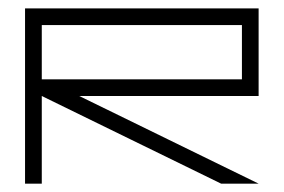

<svg xmlns="http://www.w3.org/2000/svg" viewBox="-20 -440 681 460"><path d="M40 0Q40 -105.5 40 -419.9Q179.7 -419.9 599.6 -419.9Q599.6 -367.2 599.6 -210Q490.2 -210 379.9 -210Q269.5 -210 169.9 -210Q313.5 -139.6 599.6 0Q577.1 0 509.8 0Q402.3 -52.7 80.1 -210Q80.1 -160.2 80.1 -105.5Q80.1 -49.8 80.1 0Q71.3 0 60.5 0Q49.8 0 40 0ZM80.1 -379.9Q80.1 -347.7 80.1 -250Q200.2 -250 559.6 -250Q559.6 -282.2 559.6 -379.9Q469.7 -379.9 320.3 -379.9Q169.9 -379.9 80.1 -379.9Z"/></svg>

Font: Cataluna 
Style: Lite
Weight: 400
Version: Version 1.0